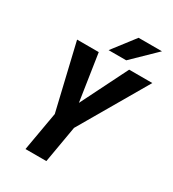

<svg xmlns="http://www.w3.org/2000/svg" viewBox="-213 -1017 1020 1132"><g transform="rotate(30 297.5 -450.5)"><path d="M278.3 -393.1 437 -710.9H594.7L327.1 -251L283.7 0H141.6L188 -265.1L82.5 -710.9H230ZM391.1 -901.4H550.3L394.5 -750H274.4Z"/></g></svg>

Font: TypoPRO Roboto
Style: Bold Italic
Weight: 700
Italic angle: -12°
Designer: Google
Version: Version 2.136; 2016